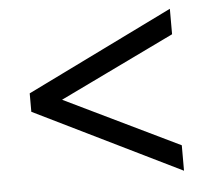

<svg xmlns="http://www.w3.org/2000/svg" viewBox="-42 -615 630 583"><g transform="rotate(-5 273.0 -323.0)"><path d="M496.1 -76.2 49.8 -294.9V-351.1L496.1 -569.8V-492.2L146 -323.2L496.1 -153.8Z"/></g></svg>

Font: Prompt Light
Style: Regular
Weight: 300
Designer: Katatrad Team
Foundry: CadsonDemak
Version: Version 1.000;PS 001.000;hotconv 1.0.88;makeotf.lib2.5.64775